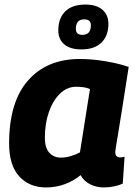

<svg xmlns="http://www.w3.org/2000/svg" viewBox="-20 -813 600 843"><path d="M436 10Q403 10 375.5 -4Q348 -18 334 -44Q302 -18 263.5 -4Q225 10 182 10Q109 10 64.5 -38.5Q20 -87 20 -183Q20 -365 103 -459.5Q186 -554 330 -554Q386 -554 446.5 -543.5Q507 -533 545 -519Q527 -403 515.5 -330.5Q504 -258 497.5 -219.5Q491 -181 488.5 -165Q486 -149 486 -146Q486 -122 507 -122Q519 -122 527 -125L519 -7Q505 0 482 5Q459 10 436 10ZM331 -144 375 -422Q362 -428 346.5 -430Q331 -432 314 -432Q275 -432 244 -402.5Q213 -373 195 -322Q177 -271 177 -208Q177 -164 196.5 -142.5Q216 -121 247 -121Q268 -121 290.5 -127.5Q313 -134 331 -144ZM337 -596Q289 -596 262.5 -618Q236 -640 236 -680Q236 -733 266.5 -763Q297 -793 355 -793Q403 -793 429.5 -770.5Q456 -748 456 -708Q456 -656 425.5 -626Q395 -596 337 -596ZM342 -660Q379 -660 379 -702Q379 -728 350 -728Q313 -728 313 -686Q313 -660 342 -660Z"/></svg>

Font: Georama
Style: Bold Italic
Weight: 700
Italic angle: -9°
Designer: Jean-Baptiste Levee
Foundry: Production Type
Version: Version 1.000